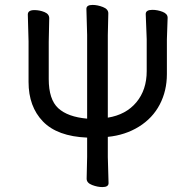

<svg xmlns="http://www.w3.org/2000/svg" viewBox="-20 -744 794 780"><path d="M396 16Q376 16 354 7.5Q332 -1 332 -18L334 -107V-185Q213 -190 154.5 -250.5Q96 -311 96 -411V-576L93 -685Q93 -703 120 -703Q141 -703 160.5 -695Q180 -687 180 -670L178 -574V-423Q178 -340 216.5 -304.5Q255 -269 334 -262V-602L331 -708Q331 -724 356 -724Q376 -724 398 -715.5Q420 -707 420 -690L418 -601V-266Q492 -278 534 -328.5Q576 -379 576 -455V-585L572 -687Q572 -704 599 -704Q620 -704 640.5 -696Q661 -688 661 -672L658 -584V-443Q658 -375 629 -319.5Q600 -264 544.5 -229.5Q489 -195 418 -188V-106L421 0Q421 16 396 16Z"/></svg>

Font: LXGW WenKai Medium
Style: Regular
Weight: 500
Designer: LXGW / Fontworks Inc.
Foundry: LXGW / Fontworks Inc.
Version: Version 1.501; October 10, 2024